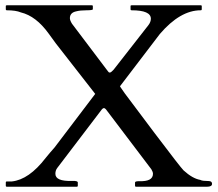

<svg xmlns="http://www.w3.org/2000/svg" viewBox="-20 -708 827 728"><path d="M190 -49Q190 -20 253 -22Q275 -23 275 -16V-4Q275 0 271 0H6Q2 0 2 -4V-16Q2 -20 6 -20H25Q90 -27 153 -109Q170 -130 187 -149L341 -352L192 -543Q178 -562 165 -580Q117 -647 59 -661Q40 -669 6 -669Q2 -669 2 -673V-685Q2 -688 6 -688H328Q332 -688 332 -685V-673Q332 -669 308 -669Q284 -669 269 -665Q245 -660 245 -639Q245 -631 253 -618L389 -438Q392 -435 392.5 -434Q393 -433 397 -433Q401 -433 411 -444L543 -613Q552 -625 552 -637Q552 -669 479 -669Q475 -669 475 -673V-685Q475 -688 479 -688H741Q745 -688 745 -685V-673Q745 -669 741 -669Q663 -669 586 -579L435 -381Q435 -381 436.5 -378Q438 -375 453.5 -353.5Q469 -332 566.5 -203Q664 -74 676 -62Q710 -31 739 -26Q745 -23 752.5 -22.5Q760 -22 772 -21.5Q784 -21 784 -11Q784 0 765 0H496Q492 0 492 -4V-16Q492 -21 507 -21Q560 -19 560 -49Q560 -56 554 -66L382 -293Q378 -298 374 -298Q370 -298 366 -293L197 -71Q190 -62 190 -49Z"/></svg>

Font: Cardo
Style: Regular
Weight: 400
Designer: David J. Perry
Foundry: David J. Perry
Version: Version 1.0451